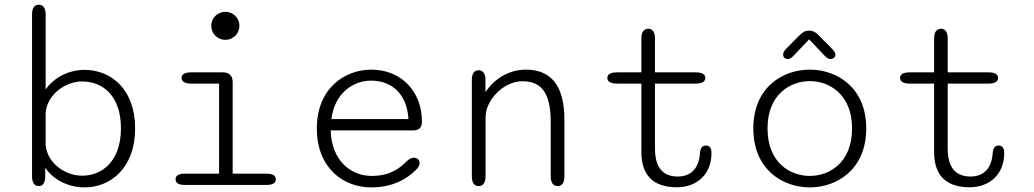

<svg xmlns="http://www.w3.org/2000/svg" viewBox="-20 -782 4373 812"><path d="M144 5C159.5 5 168.5 -6 171 -27L171.5 -72.5C206 -21.5 269 10.5 338 10.5C447 10.5 551.5 -71 551.5 -239C551.5 -407 447 -486.5 338 -486.5C269.5 -486.5 207.5 -453.5 173 -403.5V-721C173 -747.5 162.5 -762 144 -762C125.5 -762 115.5 -747.5 115.5 -721V-36.5C115.5 -9.5 125.5 5 144 5ZM173 -167V-305C179.5 -382 255.5 -437.5 327.5 -437.5C414.5 -437.5 491.5 -377.5 491.5 -239C491.5 -103 414.5 -39 327.5 -39C255.5 -39 181.5 -91 173 -167Z M873.5 -673C873.5 -639.5 900 -613.5 933 -613.5C966 -613.5 992.5 -639.5 992.5 -673C992.5 -706 966 -732 933 -732C900 -732 873.5 -706 873.5 -673ZM906.5 -47.5H760.5C734.5 -47.5 722.5 -39 722.5 -23.5C722.5 -8.5 734.5 0 760.5 0H1108C1134 0 1146.5 -8.5 1146.5 -23.5C1146.5 -39 1134 -47.5 1108 -47.5H964V-435C964 -461.5 949.5 -476 923 -476H788C761.5 -476 748 -467.5 748 -452.5C748 -437.5 761.5 -428.5 788 -428.5H906.5Z M1550 10.5C1644.5 10.5 1703 -28 1737.5 -62C1748.5 -72 1754.5 -81.5 1754.5 -92C1754.5 -106 1744 -115 1730.5 -115C1718.5 -115 1709.5 -109 1699 -99C1671.5 -71 1629.5 -38 1552 -38C1464.5 -38 1382 -102 1378.5 -230.5H1727C1752.5 -230.5 1764.5 -242.5 1764.5 -268C1764.5 -393.5 1678.5 -487.5 1550.5 -487.5C1440.5 -487.5 1320 -411 1320 -239C1320 -69 1434 10.5 1550 10.5ZM1707.5 -278.5H1381.5C1395.5 -390 1475.5 -441 1549 -441C1643 -441 1701.5 -378.5 1707.5 -278.5Z M2338.5 5C2357 5 2367 -9.5 2367 -36.5V-275C2367 -422 2309 -487.5 2204 -487.5C2129.5 -487.5 2067.5 -445.5 2033 -392V-450.5C2031 -473 2020.5 -485 2004.5 -485C1985.5 -485 1975.5 -470.5 1975.5 -444V-36.5C1975.5 -9.5 1985.5 5 2004.5 5C2023 5 2033.5 -9.5 2033.5 -36.5V-286C2033.5 -360 2110.5 -438.5 2189.5 -438.5C2273.5 -438.5 2309 -383.5 2309 -266.5V-36.5C2309 -9.5 2319.5 5 2338.5 5Z M2589 -428.5H2692.5V-139.5C2692.5 -25 2759.5 10 2843 10C2926.5 10 2989 -44.5 2989 -134.5C2989 -154.5 2982.5 -166.5 2965.5 -166.5C2949 -166.5 2942.5 -154 2940.5 -138C2937 -69.5 2902 -35.5 2846.5 -35.5C2791.5 -35.5 2750 -64 2750 -154.5V-428.5H2922.5C2949.5 -428.5 2963 -437.5 2963 -452.5C2963 -467.5 2949.5 -476 2922.5 -476H2750V-619.5C2750 -646 2740 -660.5 2721.5 -660.5C2703 -660.5 2692.5 -646 2692.5 -619.5V-476H2589C2562 -476 2548.5 -467.5 2548.5 -452.5C2548.5 -437.5 2562 -428.5 2589 -428.5Z M3501 -573.5 3445 -630C3430.5 -645.5 3418.5 -652.5 3401.5 -652.5C3385 -652.5 3373 -645.5 3358.5 -630L3302.5 -573.5C3295 -565.5 3292 -557.5 3292 -551C3292 -540 3299.5 -532.5 3311.5 -532.5C3323 -532.5 3329 -538.5 3340 -550.5L3402 -615.5L3463.5 -550.5C3474.5 -539 3481 -532.5 3492.5 -532.5C3504.5 -532.5 3513 -539.5 3513 -550C3513 -557 3509 -565 3501 -573.5ZM3405 10.5C3518 10.5 3643.5 -64 3643.5 -239C3643.5 -413.5 3518 -487.5 3405 -487.5C3291 -487.5 3166 -413.5 3166 -239C3166 -64 3291 10.5 3405 10.5ZM3405 -38C3323.5 -38 3226 -92 3226 -239C3226 -384 3323.5 -439 3405 -439C3486 -439 3583.5 -384 3583.5 -239C3583.5 -92 3486 -38 3405 -38Z M3827 -428.5H3930.5V-139.5C3930.5 -25 3997.5 10 4081 10C4164.5 10 4227 -44.5 4227 -134.5C4227 -154.5 4220.5 -166.5 4203.5 -166.5C4187 -166.5 4180.5 -154 4178.5 -138C4175 -69.5 4140 -35.5 4084.5 -35.5C4029.5 -35.5 3988 -64 3988 -154.5V-428.5H4160.5C4187.5 -428.5 4201 -437.5 4201 -452.5C4201 -467.5 4187.5 -476 4160.5 -476H3988V-619.5C3988 -646 3978 -660.5 3959.5 -660.5C3941 -660.5 3930.5 -646 3930.5 -619.5V-476H3827C3800 -476 3786.5 -467.5 3786.5 -452.5C3786.5 -437.5 3800 -428.5 3827 -428.5Z"/></svg>

Font: RTM Light Light
Style: Regular
Weight: 300
Designer: after Tyler Finck
Foundry: An Endless Supply
Version: Version 1.000;Glyphs 3.2.1 (3258)